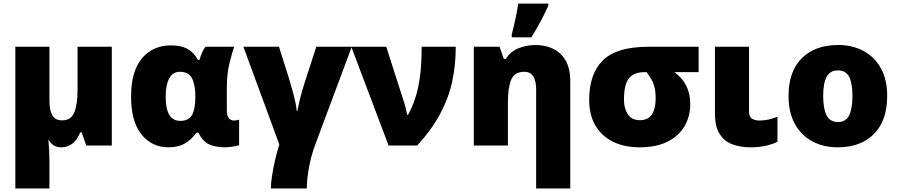

<svg xmlns="http://www.w3.org/2000/svg" viewBox="-20 -815 5030 1075"><path d="M606 -553.2V0H462.9L437 -74.2H429.2Q412.6 -31.2 385 -10.7Q357.4 9.8 325.2 9.8Q298.3 9.8 282.5 0Q266.6 -9.8 252.9 -30.8H251Q253.4 -9.8 255.1 23.2Q256.8 56.2 256.8 84V240.2H65.9V-553.2H256.8V-252.9Q256.8 -196.8 273.2 -168.9Q289.6 -141.1 328.1 -141.1Q377 -141.1 395.5 -184.8Q414.1 -228.5 414.1 -311V-553.2Z M923.8 9.8Q829.6 9.8 771.7 -62.7Q713.9 -135.3 713.9 -273.9Q713.9 -416.5 775.1 -488.8Q836.4 -561 937 -561Q993.7 -561 1029.8 -541Q1065.9 -521 1088.9 -479H1096.7Q1101.6 -496.1 1109.9 -517.1Q1118.2 -538.1 1130.9 -553.2H1291Q1279.8 -522 1264.9 -461.2Q1250 -400.4 1250 -324.2V-199.2Q1250 -163.6 1262.2 -151.9Q1274.4 -140.1 1290 -140.1Q1296.9 -140.1 1306.2 -141.8Q1315.4 -143.6 1318.8 -145V-2.9Q1314 0 1299.8 2.9Q1285.6 5.9 1269.8 7.8Q1253.9 9.8 1242.7 9.8Q1183.6 9.8 1148.7 -7.8Q1113.8 -25.4 1090.8 -71.8H1079.1Q1057.1 -38.1 1019 -14.2Q981 9.8 923.8 9.8ZM988.8 -138.2Q1036.1 -138.2 1054.7 -170.4Q1073.2 -202.6 1073.7 -270V-274.9Q1073.7 -340.8 1054.9 -377Q1036.1 -413.1 986.8 -413.1Q948.2 -413.1 928 -376.7Q907.7 -340.3 907.7 -272.9Q907.7 -138.2 988.8 -138.2Z M1949.7 -553.2 1745.6 -6.8Q1722.7 53.7 1710.2 121.6Q1697.8 189.5 1697.8 240.2H1496.6Q1496.6 212.4 1502.9 170.4Q1509.3 128.4 1520 81.8Q1530.8 35.2 1543.9 -5.9L1342.8 -553.2H1542L1598.6 -374Q1611.3 -332 1624.3 -283.7Q1637.2 -235.4 1641.6 -193.8H1645.5Q1648.9 -216.8 1659.7 -261.5Q1670.4 -306.2 1689.9 -365.2L1751 -553.2Z M1946.8 -553.2H2142.6L2242.7 -241.2Q2247.1 -227.5 2252 -208.3Q2256.8 -189 2259.8 -171.9H2264.6Q2288.6 -215.8 2305.4 -267.1Q2322.3 -318.4 2331.5 -387.2Q2340.8 -456.1 2340.8 -553.2H2531.7Q2531.7 -448.7 2511.2 -356Q2490.7 -263.2 2443.6 -175.8Q2396.5 -88.4 2315.9 0H2155.8Z M2979 -563Q3033.7 -563 3077.4 -541.7Q3121.1 -520.5 3147 -475.8Q3172.9 -431.2 3172.9 -359.9V240.2H2981.9V-314.9Q2981.9 -359.9 2966.1 -386.5Q2950.2 -413.1 2915 -413.1Q2860.8 -413.1 2842.3 -368.9Q2823.7 -324.7 2823.7 -242.2V0H2632.8V-553.2H2776.9L2800.8 -484.9H2812Q2837.9 -526.9 2883.1 -544.9Q2928.2 -563 2979 -563ZM2845.2 -606V-622.1Q2851.6 -644.5 2858.6 -675.8Q2865.7 -707 2872.1 -738.8Q2878.4 -770.5 2881.8 -794.9H3049.8V-782.2Q3030.3 -739.3 3007.8 -697Q2985.4 -654.8 2955.1 -606Z M3844.7 -232.9Q3844.7 -162.1 3812 -107.2Q3779.3 -52.2 3716.1 -21.2Q3652.8 9.8 3561 9.8Q3476.6 9.8 3412.8 -21.2Q3349.1 -52.2 3314 -111.6Q3278.8 -170.9 3278.8 -255.9Q3278.8 -401.9 3356 -477.5Q3433.1 -553.2 3610.8 -553.2H3891.6V-411.1H3755.9Q3844.7 -346.7 3844.7 -232.9ZM3473.6 -256.8Q3473.6 -208 3495.1 -175Q3516.6 -142.1 3563 -142.1Q3608.9 -142.1 3629.9 -174.3Q3650.9 -206.5 3650.9 -262.2Q3650.9 -300.8 3644.8 -325.7Q3638.7 -350.6 3627.4 -370.1Q3616.2 -389.6 3600.6 -411.1H3589.8Q3529.3 -411.1 3501.5 -376.5Q3473.6 -341.8 3473.6 -256.8Z M4173.8 -553.2V-189.9Q4173.8 -159.2 4191.7 -149.7Q4209.5 -140.1 4231 -140.1Q4258.3 -140.1 4280.8 -145.3Q4303.2 -150.4 4333 -161.1V-21Q4304.7 -7.3 4267.3 1.2Q4230 9.8 4182.1 9.8Q4126 9.8 4080.8 -6.8Q4035.6 -23.4 4009.3 -64.9Q3982.9 -106.4 3982.9 -181.2V-553.2Z M4947.3 -277.8Q4947.3 -139.2 4873 -64.7Q4798.8 9.8 4669.9 9.8Q4590.3 9.8 4528.1 -23.7Q4465.8 -57.1 4430.4 -121.3Q4395 -185.5 4395 -277.8Q4395 -415 4469.2 -489Q4543.5 -563 4672.9 -563Q4752.4 -563 4814.5 -529.8Q4876.5 -496.6 4911.9 -433.1Q4947.3 -369.6 4947.3 -277.8ZM4588.9 -277.8Q4588.9 -207 4607.9 -169.4Q4627 -131.8 4671.9 -131.8Q4716.3 -131.8 4734.6 -169.4Q4752.9 -207 4752.9 -277.8Q4752.9 -348.6 4734.4 -384.8Q4715.8 -420.9 4670.9 -420.9Q4627.4 -420.9 4608.2 -384.8Q4588.9 -348.6 4588.9 -277.8Z"/></svg>

Font: Open Sans ExtraBold
Style: Regular
Weight: 800
Designer: Monotype Design Team
Foundry: Monotype Imaging Inc.
Version: Version 3.003; ttfautohint (v1.8.4)